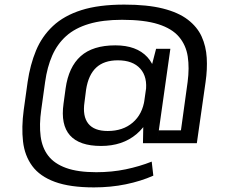

<svg xmlns="http://www.w3.org/2000/svg" viewBox="-20 -752 978 834"><path d="M388 62Q284 62 218.5 38Q153 14 120 -31Q87 -76 80 -137.5Q73 -199 83 -274L100 -396Q111 -471 136.5 -532.5Q162 -594 210 -639Q258 -684 333.5 -708Q409 -732 520 -732Q620 -732 687.5 -715Q755 -698 796 -666.5Q837 -635 856 -593Q875 -551 878 -501Q881 -451 873 -396L835 -130H662L670 -186H766L795 -396Q803 -457 795.5 -506.5Q788 -556 757.5 -592Q727 -628 667 -647Q607 -666 510 -666Q426 -666 366 -648Q306 -630 267.5 -595.5Q229 -561 207 -511Q185 -461 176 -396L159 -274Q150 -210 156.5 -160Q163 -110 189.5 -75.5Q216 -41 267 -22.5Q318 -4 398 -4Q466 -4 526 -16.5Q586 -29 639 -50L646 11Q592 35 526.5 48.5Q461 62 388 62ZM419 -118Q325 -118 284 -164Q243 -210 256 -302L265 -368Q278 -461 330.5 -508Q383 -555 481 -555Q573 -555 620 -504Q667 -453 654 -365L646 -309Q634 -221 573 -169.5Q512 -118 419 -118ZM448 -183Q514 -183 556.5 -219.5Q599 -256 608 -320L613 -352Q622 -417 589.5 -453.5Q557 -490 492 -490Q432 -490 398 -458.5Q364 -427 354 -363L347 -308Q338 -247 363.5 -215Q389 -183 448 -183ZM604 -294 616 -378 658 -540H720L662 -130H601Z"/></svg>

Font: Pathway Extreme 28pt Medium
Style: Italic
Weight: 500
Italic angle: -8°
Designer: Eduardo Rodriguez Tunni
Foundry: Eduardo Rodriguez Tunni
Version: Version 1.001;gftools[0.9.26]